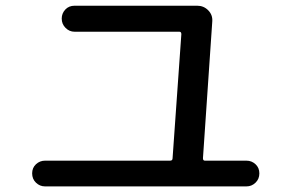

<svg xmlns="http://www.w3.org/2000/svg" viewBox="-20 -705 1040 685"><path d="M140.6 -40Q122.1 -40 108.4 -53.2Q94.7 -66.4 94.7 -86.4Q94.7 -106.4 108.4 -119.1Q122.1 -131.8 140.6 -131.8H586.9Q595.7 -131.8 595.7 -140.6Q602.5 -229.5 627 -583Q627 -591.8 620.1 -591.8H246.1Q227.5 -591.8 213.9 -605.5Q200.2 -619.1 200.2 -638.7Q200.2 -657.2 212.9 -670.9Q225.6 -684.6 246.1 -684.6H683.6Q707 -684.6 723.1 -668Q739.3 -651.4 737.3 -627.9L704.1 -140.6Q704.1 -131.8 710.9 -131.8H859.4Q877.9 -131.8 891.6 -119.1Q905.3 -106.4 905.3 -86.4Q905.3 -66.4 891.6 -53.2Q877.9 -40 859.4 -40Z"/></svg>

Font: Rounded Mgen+ 2m medium
Style: Regular
Weight: 500
Designer: [Source Han Sans]
Ryoko NISHIZUKA  (kana & ideographs); Paul D. Hunt (Latin, Greek & Cyrillic); Wenlong ZHANG  (bopomofo
Version: Version 1.059.20150602